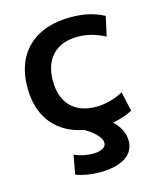

<svg xmlns="http://www.w3.org/2000/svg" viewBox="-112 -612 766 911"><g transform="rotate(-15 271.0 -156.5)"><path d="M322 10Q232 10 168.5 -22Q105 -54 71 -114.5Q37 -175 37 -260Q37 -345 71 -405.5Q105 -466 168.5 -498Q232 -530 322 -530Q367 -530 406.5 -521.5Q446 -513 484 -493L463 -397Q428 -415 395.5 -423.5Q363 -432 330 -432Q250 -432 206 -387Q162 -342 162 -260Q162 -178 206 -133Q250 -88 330 -88Q363 -88 395.5 -96.5Q428 -105 463 -123L484 -27Q446 -8 406.5 1Q367 10 322 10ZM266 217Q201 217 149 197L166 104Q187 113 210.5 118Q234 123 256 123Q278 123 292 118.5Q306 114 314 106.5Q322 99 322 87Q322 68 300.5 45Q279 22 239 0L349 -28Q392 4 414 37.5Q436 71 436 107Q436 142 416 166.5Q396 191 358 204Q320 217 266 217Z"/></g></svg>

Font: M PLUS 2 Thin SemiBold
Style: Regular
Weight: 600
Version: Version 1.001